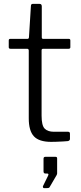

<svg xmlns="http://www.w3.org/2000/svg" viewBox="-20 -730 415 988"><path d="M202 -479Q194 -479 194 -471V-135Q194 -84 210 -68Q226 -52 257 -52H330Q335 -52 337.5 -49.5Q340 -47 340 -42V-15Q340 -7 330 -4Q321 -3 303.5 -2Q286 -1 269 -0.5Q252 0 243 0Q181 0 154.5 -28.5Q128 -57 128 -121V-470Q128 -479 119 -479H34Q25 -479 25 -487V-522Q25 -530 33 -530H122Q128 -530 129 -538L139 -698Q139 -710 148 -710H184Q195 -710 195 -697V-538Q195 -530 202 -530H334Q342 -530 342 -522V-487Q342 -479 333 -479ZM206 238Q203 238 201.5 234.5Q200 231 201 228L227 175Q230 169 229 166Q228 163 223 163H214Q204 163 204 152V87Q204 77 213 77H266Q274 77 274 85V163Q274 164 273 166.5Q272 169 272 170L237 230Q235 235 231.5 236.5Q228 238 220 238Z"/></svg>

Font: Libre Franklin Light
Style: Regular
Weight: 300
Designer: Pablo Impallari, Rodrigo Fuenzalida, Nhung Nguyen
Foundry: Impallari Type
Version: Version 3.000